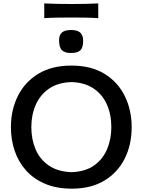

<svg xmlns="http://www.w3.org/2000/svg" viewBox="-20 -1120 856 1152"><path d="M411.5 12Q318.5 12 249.8 -17.5Q181 -47 135.5 -98.2Q90 -149.5 67.8 -216Q45.5 -282.5 45.5 -357Q45.5 -460.5 87.2 -544.2Q129 -628 209.8 -677.2Q290.5 -726.5 408 -726.5Q527 -726.5 607.5 -676.8Q688 -627 729 -543.2Q770 -459.5 770 -357Q770 -251.5 728 -168Q686 -84.5 605.8 -36.2Q525.5 12 411.5 12ZM409 -87Q492 -90 544.8 -127.5Q597.5 -165 622.8 -225.5Q648 -286 648 -357Q648 -433.5 621 -493.8Q594 -554 540.8 -589.5Q487.5 -625 409 -627.5Q327.5 -625 274 -588Q220.5 -551 194.2 -490.5Q168 -430 168 -357Q168 -284.5 193.5 -224.2Q219 -164 272.5 -127Q326 -90 409 -87ZM406 -802Q368.5 -802 351.5 -818.8Q334.5 -835.5 334.5 -879Q334.5 -910 351.5 -925Q368.5 -940 407 -940Q445 -940 462 -923.8Q479 -907.5 479 -874.5Q479 -834.5 462 -818.2Q445 -802 406 -802ZM245.5 -1011V-1099.5Q282 -1097.5 322.8 -1096.8Q363.5 -1096 407.5 -1096Q452 -1096 492.5 -1096.8Q533 -1097.5 569.5 -1099.5V-1011Q533 -1013.5 492.5 -1014.2Q452 -1015 407.5 -1015Q363.5 -1015 322.8 -1014.2Q282 -1013.5 245.5 -1011Z"/></svg>

Font: Commissioner Flair Medium
Style: Regular
Weight: 500
Designer: Kostas Bartsokas
Foundry: Kostas Bartsokas
Version: Version 1.000; ttfautohint (v1.8.3)